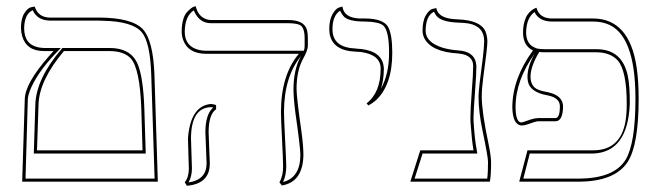

<svg xmlns="http://www.w3.org/2000/svg" viewBox="-20 -580 2104 613"><path d="M50.8 0 59.1 -263.2Q60.1 -313.5 134.8 -398.9Q143.6 -408.7 150.9 -417H120.1Q64.9 -417 50.8 -464.4Q47.4 -476.6 46.9 -490.2Q46.9 -521 57.9 -538.1Q68.8 -555.2 80.1 -557.1L90.8 -559.1Q101.6 -524.9 138.2 -523.9H293.9Q401.9 -523.9 437 -485.8Q469.2 -449.2 473.1 -340.8L483.9 0ZM184.1 -417Q105 -323.2 103 -246.1L98.1 -100.1H435.1L431.2 -231Q426.8 -360.8 397.5 -393.6Q376 -416.5 330.1 -417ZM61.5 -9.8H473.6L462.9 -340.8Q459.5 -445.3 432.6 -477.1Q403.3 -511.7 309.6 -513.7Q301.8 -513.7 293.9 -514.2H138.2Q98.6 -515.6 84.5 -547.4Q58.1 -535.6 57.1 -490.2Q57.1 -438 103 -428.7Q111.3 -427.2 120.1 -426.8H174.3L158.2 -410.2Q96.2 -345.2 74.7 -288.6Q69.3 -273.4 68.8 -262.7ZM176.3 -423.3 179.2 -426.8H330.1Q396 -426.8 418.5 -377.9Q437.5 -335.4 440.9 -231.4L445.3 -89.8H87.9L92.8 -246.1Q95.2 -328.1 176.3 -423.3Z M926.8 -295.9Q926.8 -270 942.4 -160.2Q948.7 -113.8 948.7 -85Q947.3 1 879.9 12.2L872.1 2Q884.3 -19 883.8 -48.8Q883.8 -69.8 880.4 -136Q877 -202.1 877 -223.1Q877.4 -340.8 934.1 -408.2H638.7Q580.6 -408.2 564.5 -453.1Q560.1 -465.8 560.1 -479Q560.1 -500 564.5 -516.1Q568.8 -532.2 575.9 -540Q583 -547.9 589.4 -553Q595.7 -558.1 600.6 -559.1L605 -560.1Q612.3 -526.9 640.6 -518.1Q647.5 -516.1 653.8 -516.1H899.9Q952.1 -516.1 960.4 -483.4Q962.9 -472.7 962.9 -458V-434.1Q962.9 -419.4 947.8 -392.6Q926.8 -354.5 926.8 -295.9ZM646 -159.2Q646 -149.9 647.9 -108.4Q649.9 -67.9 649.9 -58.1Q649.9 -2.4 595.7 10.3Q586.4 12.2 576.7 13.2L569.8 2Q582.5 -13.2 583 -41Q583 -49.8 581.5 -88.4Q580.1 -128.4 580.1 -138.2Q587.9 -241.7 652.8 -248Q663.6 -247.6 669.9 -244.1V-231Q646.5 -215.3 646 -159.2ZM950.2 -418Q953.1 -426.3 952.6 -434.1V-458Q952.6 -492.7 937 -500.5Q924.3 -505.9 899.9 -505.9H653.8Q617.2 -505.9 600.1 -543.5Q599.1 -545.9 598.6 -546.9Q570.8 -529.3 569.8 -479Q569.8 -431.6 615.7 -420.4Q627 -418 638.7 -418ZM940.9 -400.9Q887.2 -335 886.7 -223.1Q886.7 -202.6 890.1 -137.2Q893.6 -70.3 894 -48.8Q893.6 -20 883.8 1Q938.5 -12.7 939 -85Q939 -108.9 923.3 -218.3Q917 -266.1 917 -295.9Q917.5 -359.9 940.9 -400.9ZM635.7 -159.2Q636.2 -214.4 659.7 -235.8V-237.3Q656.2 -237.8 652.8 -237.8Q590.3 -235.8 589.8 -138.2Q589.8 -128.9 591.3 -89.6Q592.8 -50.3 592.8 -41Q592.3 -16.1 582 2.4Q639.2 -5.9 639.6 -58.1Q639.6 -66.9 637.7 -106.9Q635.7 -148.9 635.7 -159.2Z M1156.2 -243.2 1150.4 -250Q1195.3 -284.7 1195.3 -360.8Q1195.3 -405.8 1130.9 -414.1Q1123.5 -415 1116.2 -415Q1041 -418 1032.2 -473.6Q1031.2 -480.5 1031.2 -486.8Q1031.2 -516.6 1041.7 -534.9Q1052.2 -553.2 1063 -556.2L1073.2 -559.1Q1078.1 -523.4 1127 -521Q1133.8 -521 1144.5 -521Q1202.6 -521 1218.8 -494.6Q1232.4 -470.7 1232.4 -411.1Q1232.4 -308.1 1179.7 -259.3Q1168 -249.5 1156.2 -243.2ZM1196.3 -296.9Q1222.2 -343.8 1222.2 -411.1Q1222.2 -483.9 1202.6 -499.5Q1187 -510.7 1144.5 -511.2Q1095.2 -511.2 1079.1 -525.9Q1070.8 -534.7 1065.9 -545.9Q1041.5 -530.3 1041.5 -486.8Q1041.5 -428.2 1114.7 -425.3Q1116.2 -425.3 1116.7 -424.8Q1191.9 -421.9 1203.6 -375.5Q1205.1 -368.2 1205.6 -360.8Q1205.1 -323.2 1196.3 -296.9Z M1518.1 -272Q1518.1 -223.1 1539.1 -124Q1547.4 -84 1547.9 -63Q1547.9 -18.6 1543.9 0H1290L1321.8 -100.1H1491.7Q1486.3 -132.3 1482.9 -181.2Q1481.9 -189 1481.9 -204.1Q1481.9 -230.5 1486.3 -289.1Q1490.7 -345.2 1490.7 -369.1Q1490.7 -403.8 1447.3 -408.7Q1445.3 -408.7 1443.8 -409.2Q1356 -414.1 1334 -459.5Q1329.1 -470.7 1329.1 -481.9Q1329.1 -514.2 1340.1 -532Q1351.1 -549.8 1361.8 -551.8L1373 -554.2Q1378.9 -521.5 1434.1 -518.6Q1438.5 -518.6 1442.9 -518.1Q1514.2 -515.1 1529.8 -480Q1535.6 -465.8 1536.1 -448.2Q1536.1 -427.7 1522.9 -333Q1518.1 -296.4 1518.1 -272ZM1507.8 -272Q1507.8 -294.4 1521 -391.1Q1525.4 -425.8 1525.9 -448.2Q1525.9 -495.6 1476.6 -504.9Q1462.9 -507.3 1442.4 -507.8Q1389.2 -509.8 1373 -529.8Q1368.7 -536.1 1365.7 -542.5Q1339.4 -530.3 1338.9 -481.9Q1338.9 -444.8 1393.1 -427.7Q1416 -420.9 1444.3 -418.9Q1491.7 -415.5 1499.5 -380.4Q1500.5 -374.5 1501 -369.1Q1501 -344.2 1496.6 -287.1Q1492.2 -229.5 1491.7 -204.1Q1491.7 -188.5 1492.7 -182.6V-181.6Q1496.1 -131.8 1502 -101.6L1503.9 -89.8H1329.1L1303.7 -9.8H1535.6Q1538.1 -28.3 1538.1 -63Q1538.1 -79.1 1521 -160.6Q1507.8 -223.1 1507.8 -272Z M1981 -248Q1981 -354 1952.1 -387.2Q1928.7 -412.6 1884.8 -413.1H1718.8Q1709.5 -413.1 1701.7 -414.1Q1674.3 -368.7 1673.8 -335.9Q1673.8 -304.2 1697.8 -293.9Q1710.4 -288.6 1731 -285.2Q1776.9 -274.9 1777.8 -240.2Q1776.9 -194.3 1754.9 -192.9H1698.7Q1691.4 -192.9 1663.1 -182.6Q1652.8 -179.2 1645 -179.2Q1616.7 -181.6 1615.7 -237.8Q1616.2 -329.6 1681.6 -418.9Q1650.4 -434.1 1649.9 -475.1Q1649.9 -495.1 1654.3 -510.5Q1658.7 -525.9 1664.8 -533.9Q1670.9 -542 1677.2 -546.9Q1683.6 -551.8 1688.5 -553.7L1692.9 -555.2Q1701.7 -522 1740.7 -521H1873Q1989.7 -521 2012.7 -364.3Q2019 -320.8 2019 -265.1Q2019 -116.2 1983.4 -62Q1941.4 0 1826.7 0H1637.7L1664.1 -100.1H1874Q1961.4 -100.1 1977.1 -193.4Q1981 -217.8 1981 -248ZM1687.5 -409.7Q1626 -323.2 1626 -237.8Q1626.5 -189 1645 -189Q1647.9 -189 1673.3 -198.2Q1687 -202.6 1698.7 -203.1H1754.9Q1767.6 -205.6 1767.6 -240.2Q1767.6 -267.1 1731 -274.9Q1729.5 -275.4 1729 -275.4Q1672.4 -285.2 1665.5 -319.8Q1664.1 -327.6 1664.1 -335.9Q1664.6 -369.1 1687.5 -409.7ZM1693.8 -425.3 1703.1 -423.8Q1711.4 -422.9 1718.8 -422.9H1884.8Q1966.3 -422.9 1984.4 -337.9Q1991.2 -304.7 1990.7 -248Q1984.4 -94.2 1874 -89.8H1671.4L1650.9 -9.8H1826.7Q1940.4 -9.8 1977.5 -70.3Q2008.8 -122.1 2008.8 -265.1Q2008.8 -472.2 1916.5 -504.4Q1896.5 -511.2 1873 -511.2H1740.7Q1700.7 -512.2 1686.5 -541.5Q1660.2 -522.5 1659.7 -475.1Q1660.6 -439.9 1686 -428.7Z"/></svg>

Font: Linux Biolinum Outline O
Style: Bold
Weight: 700
Designer: Philipp H. Poll
Foundry: Philipp H. Poll
Version: Version 0.9.2